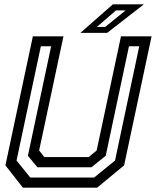

<svg xmlns="http://www.w3.org/2000/svg" viewBox="-20 -868 721 888"><path d="M86 0 5 -103 132 -700H273.5L161 -172L185 -141.5H390L427 -172L539.5 -700H681L554 -103L429 0ZM120 -47H415.5L512 -125.5L624 -654H576.5L469 -147.5L403 -94.5H153L109 -147.5L216.5 -654H169L56.5 -125.5ZM352 -716 502 -848H645.5L475.5 -716ZM428 -743.5H466.5L561 -820H516.5Z"/></svg>

Font: Tourney Thin Medium
Style: Italic
Weight: 500
Italic angle: -12°
Version: Version 1.015